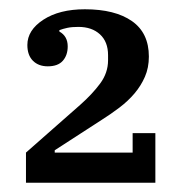

<svg xmlns="http://www.w3.org/2000/svg" viewBox="-20 -724 389 414"><path d="M36 -395 153 -498Q179 -521 196 -544Q213 -567 213 -594V-605Q213 -634 195.5 -650Q178 -666 149 -666Q135 -666 125.5 -664Q116 -662 108 -659V-656Q126 -646 126 -624Q126 -605 115.5 -593Q105 -581 83 -581Q63 -581 51 -593Q39 -605 39 -627Q39 -659 73.5 -681.5Q108 -704 163 -704Q228 -704 264.5 -678.5Q301 -653 301 -602Q301 -578 292.5 -558.5Q284 -539 270 -522.5Q256 -506 237.5 -492Q219 -478 200 -466L98 -400V-395H266V-437H315V-330H36Z"/></svg>

Font: IBM Plex Serif Medium
Style: Regular
Weight: 500
Designer: Mike Abbink, Paul van der Laan, Pieter van Rosmalen
Foundry: Bold Monday
Version: Version 2.5